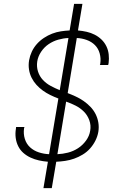

<svg xmlns="http://www.w3.org/2000/svg" viewBox="-20 -863 640 990"><path d="M204 107 227 -29Q203 -31 180.5 -36Q158 -41 137.5 -50.5Q117 -60 100.5 -74.5Q84 -89 74 -109Q64 -129 61 -152Q58 -175 62 -199Q62 -202 62.5 -204Q63 -206 63 -208H106Q105 -206 105 -204.5Q105 -203 104 -201Q100 -173 108 -147Q116 -121 135 -103.5Q154 -86 180 -77.5Q206 -69 233 -68L281 -355Q260 -363 239.5 -373Q219 -383 201 -396Q183 -409 168 -425.5Q153 -442 143 -462Q133 -482 129.5 -505Q126 -528 130 -552Q134 -575 144 -596.5Q154 -618 170 -636Q186 -654 206.5 -667.5Q227 -681 249 -689.5Q271 -698 294 -701.5Q317 -705 339 -706L362 -843H405L382 -706Q405 -704 427 -699Q449 -694 468.5 -684Q488 -674 503.5 -659Q519 -644 528.5 -624.5Q538 -605 540.5 -582.5Q543 -560 540 -537Q539 -534 538.5 -532Q538 -530 538 -528H495Q496 -530 496.5 -531.5Q497 -533 497 -535Q501 -562 494 -587.5Q487 -613 469.5 -630.5Q452 -648 427 -657Q402 -666 376 -667L329 -383Q350 -375 371.5 -365Q393 -355 411.5 -342Q430 -329 446 -312.5Q462 -296 472.5 -275.5Q483 -255 487 -231.5Q491 -208 487 -183Q483 -160 472 -138Q461 -116 444.5 -97.5Q428 -79 406.5 -66Q385 -53 362.5 -45Q340 -37 316.5 -33.5Q293 -30 270 -29L247 107ZM288 -398 333 -667Q307 -666 280.5 -658.5Q254 -651 231 -635.5Q208 -620 192 -596Q176 -572 172 -546Q168 -519 176 -494Q184 -469 201.5 -450.5Q219 -432 241.5 -420Q264 -408 288 -398ZM276 -68Q303 -69 330.5 -76Q358 -83 382 -98.5Q406 -114 423.5 -138Q441 -162 445 -189Q450 -217 440.5 -243Q431 -269 412.5 -287.5Q394 -306 370.5 -318Q347 -330 321 -339Z"/></svg>

Font: Iosevka SS04 XLt Ex Obl
Style: Regular
Weight: 200
Width: 7
Italic angle: -9°
Monospace: yes
Designer: Belleve Invis
Foundry: Belleve Invis
Version: Version 19.0.0; ttfautohint (v1.8.4)